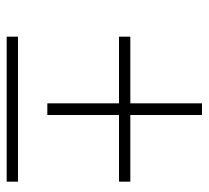

<svg xmlns="http://www.w3.org/2000/svg" viewBox="-45 -581 626 576"><g transform="rotate(90 268.0 -293.0)"><path d="M325 -371H525V-337H325V-122H290V-337H90V-371H290V-586H325ZM90 0V-34H525V0Z"/></g></svg>

Font: Noto Sans Disp ExtLt
Style: Italic
Weight: 200
Italic angle: -12°
Designer: Monotype Design Team
Foundry: Monotype Imaging Inc.
Version: Version 2.000;GOOG;noto-source:20170915:90ef993387c0